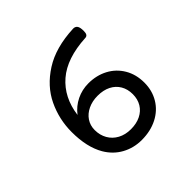

<svg xmlns="http://www.w3.org/2000/svg" viewBox="-153 -742 906 906"><g transform="rotate(-45 300.0 -289.5)"><path d="M476.1 -547.4Q476.1 -532.2 471.4 -525.6Q466.8 -519 458 -518.6Q328.1 -511.7 258.3 -451.4Q188.5 -391.1 174.8 -287.6Q200.2 -320.8 237.3 -338.9Q274.4 -356.9 316.4 -356.9Q370.1 -356.9 413.3 -334Q456.5 -311 481.2 -269Q505.9 -227.1 505.9 -172.4Q505.9 -119.6 481 -77.9Q456.1 -36.1 410.4 -12.7Q364.7 10.7 305.7 10.7Q252.4 10.7 207.8 -13.7Q163.1 -38.1 135.7 -84.5Q98.1 -148.9 98.1 -250Q98.1 -334.5 134 -409.7Q169.9 -484.9 248.3 -534.9Q326.7 -585 447.8 -590.3Q460.9 -590.8 468.5 -581.5Q476.1 -572.3 476.1 -547.4ZM181.6 -179.7Q181.6 -145.5 197 -118.7Q212.4 -91.8 240.5 -76.7Q268.6 -61.5 305.7 -61.5Q342.8 -61.5 370.6 -75.2Q398.4 -88.9 413.6 -114Q428.7 -139.2 428.7 -172.4Q428.7 -206.1 413.8 -231.4Q398.9 -256.8 371.3 -270.8Q343.8 -284.7 305.7 -284.7Q270 -284.7 241.7 -271.2Q213.4 -257.8 197.5 -234.1Q181.6 -210.4 181.6 -179.7Z"/></g></svg>

Font: Courier Prime
Style: Regular
Weight: 400
Designer: Alan Dague-Greene, Quote-Unquote Apps
Foundry: Quote-Unquote Apps
Version: Version 3.018